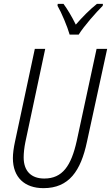

<svg xmlns="http://www.w3.org/2000/svg" viewBox="-20 -968 577 998"><path d="M342 -788H389C416 -832 479 -903 514 -938L515 -948H484C446 -918 407 -878 374 -840C354 -881 330 -921 310 -948H280L279 -938C299 -904 331 -828 342 -788ZM206 10C339 10 400 -80 432 -231L537 -714H482L379 -236C350 -106 305 -40 210 -40C143 -40 103 -78 103 -150C103 -172 106 -201 112 -230L215 -714H161L58 -232C51 -200 47 -170 47 -146C47 -46 108 10 206 10Z"/></svg>

Font: Noto Sans Condensed Light
Style: Italic
Weight: 300
Width: 3
Italic angle: -12°
Designer: Monotype Design Team
Foundry: Monotype Imaging Inc.
Version: Version 2.013